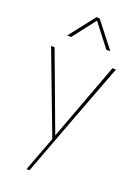

<svg xmlns="http://www.w3.org/2000/svg" viewBox="-179 -855 819 1129"><g transform="rotate(20 230.0 -290.0)"><path d="M158 200H139L221 -18L27 -530H49L230 -44L411 -530H433Q294 -165 158 200ZM365 -620H340L230 -762L120 -620H95L220 -780H240Z"/></g></svg>

Font: Tanohe Sans Thin
Style: Regular
Weight: 100
Designer: Village Type and Design LLC & Cristiano Sobral
Foundry: Cooper Hewitt Smithsonian Design Museum
Version: Version 1.00;September 29, 2021;FontCreator 13.0.0.2655 64-b